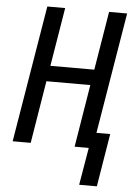

<svg xmlns="http://www.w3.org/2000/svg" viewBox="-61 -781 723 1028"><g transform="rotate(5 300.0 -267.0)"><path d="M404 201 438 0H362L417 -336H181L126 0H29L151 -735H247L195 -420H431L483 -735H580L472 -84H546L499 201Z"/></g></svg>

Font: Iosevka SS04 Medium Extended
Style: Italic
Weight: 500
Width: 7
Italic angle: -9°
Monospace: yes
Designer: Belleve Invis
Foundry: Belleve Invis
Version: Version 19.0.0; ttfautohint (v1.8.4)